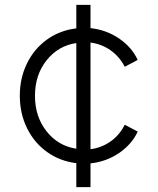

<svg xmlns="http://www.w3.org/2000/svg" viewBox="-20 -765 644 785"><path d="M292 -98Q225 -106 172.5 -143.5Q120 -181 90.5 -241Q61 -301 61 -374Q61 -446 90.5 -506Q120 -566 172.5 -603.5Q225 -641 292 -649V-745H350V-650Q415 -643 467 -607.5Q519 -572 543 -520L490 -492Q469 -533 432.5 -559Q396 -585 350 -591V-155Q396 -161 432.5 -187Q469 -213 490 -255L543 -227Q519 -175 467 -139.5Q415 -104 350 -97V0H292ZM292 -157V-589Q218 -578 170.5 -518.5Q123 -459 123 -373Q123 -288 170.5 -228Q218 -168 292 -157Z"/></svg>

Font: Eudoxus Sans Light
Style: Regular
Weight: 300
Designer: Stijn de Vries
Foundry: tokotype
Version: Version 2.005